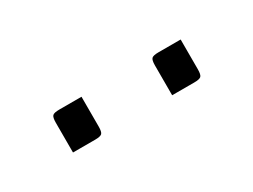

<svg xmlns="http://www.w3.org/2000/svg" viewBox="-24 -564 287 218"><g transform="rotate(-30 120.0 -455.0)"><path d="M165 -430V-469Q165 -476 167 -478Q169 -480 176 -480H205V-441Q205 -434 203 -432Q201 -430 194 -430ZM35 -430V-469Q35 -476 37 -478Q39 -480 46 -480H75V-441Q75 -434 73 -432Q71 -430 64 -430Z"/></g></svg>

Font: Glametrix
Style: Light
Weight: 300
Designer: gluk
Foundry: gluk
Version: Version 0.40